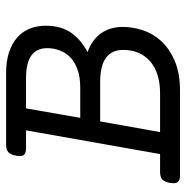

<svg xmlns="http://www.w3.org/2000/svg" viewBox="-10 -610 620 640"><g transform="rotate(-90 300.0 -290.0)"><path d="M35.6 0Q19 0 13.2 -7.3Q7.3 -14.6 10.3 -33.2Q13.7 -51.8 22 -59.1Q30.3 -66.4 46.9 -66.4H106.4L185.5 -513.2H126Q109.4 -513.2 103.5 -520.5Q97.7 -527.8 101.1 -546.4Q104.5 -564.9 112.8 -572.3Q121.1 -579.6 137.7 -579.6H377.4Q416.5 -579.6 445.8 -569.8Q475.1 -560.1 494.9 -542.7Q514.6 -525.4 524.4 -501.2Q534.2 -477.1 534.2 -448.2Q534.2 -396 510.5 -362.5Q486.8 -329.1 446.3 -308.1Q486.8 -293.9 508.5 -263.7Q530.3 -233.4 530.3 -190.4Q530.3 -158.2 519.3 -124.3Q508.3 -90.3 483.2 -62.7Q458 -35.2 417.2 -17.6Q376.5 0 317.4 0ZM309.1 -66.4Q342.8 -66.4 369.4 -74.7Q396 -83 414.8 -98.9Q433.6 -114.7 443.6 -137.5Q453.6 -160.2 453.6 -189.5Q453.6 -266.1 347.2 -266.1H215.3L179.7 -66.4ZM328.1 -332.5Q363.3 -332.5 388.4 -341.6Q413.6 -350.6 429.2 -366Q444.8 -381.3 452.1 -401.4Q459.5 -421.4 459.5 -442.9Q459.5 -477.5 435.1 -495.4Q410.6 -513.2 359.9 -513.2H258.8L227.1 -332.5Z"/></g></svg>

Font: Courier Prime
Style: Italic
Weight: 400
Monospace: yes
Designer: Alan Dague-Greene
Foundry: Quote-Unquote Apps
Version: Version 1.202